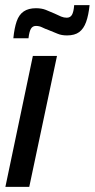

<svg xmlns="http://www.w3.org/2000/svg" viewBox="-20 -728 369 748"><path d="M1 0 108 -510H202L94 0ZM32 -579Q36 -619 45 -645Q54 -671 72.5 -683.5Q91 -696 120 -696Q142 -696 158.5 -689.5Q175 -683 193 -675Q207 -668 218 -663.5Q229 -659 240 -659Q254 -659 260.5 -670.5Q267 -682 269 -708H329Q325 -669 315.5 -642.5Q306 -616 288.5 -603Q271 -590 241 -590Q220 -590 204.5 -596.5Q189 -603 169 -611Q155 -616 144 -621.5Q133 -627 120 -627Q107 -627 100.5 -616Q94 -605 91 -579Z"/></svg>

Font: Saira Condensed Medium
Style: Italic
Weight: 500
Width: 3
Italic angle: -12°
Designer: Hector Gatti with collaboration of the Omnibus-Type team
Foundry: Omnibus-Type
Version: Version 1.101